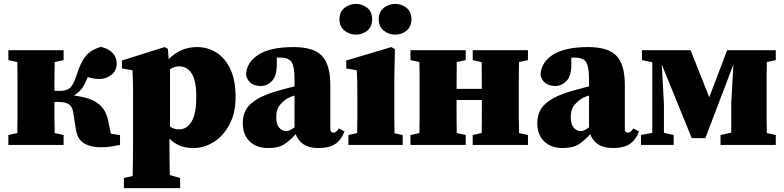

<svg xmlns="http://www.w3.org/2000/svg" viewBox="-20 -745 4031 987"><path d="M370 -80 356 -169Q352 -196 334.5 -208.5Q317 -221 281 -221H260Q260 -181 260 -138.5Q260 -96 261 -61L307 -51V0H23V-51L69 -61Q70 -97 70 -138Q70 -179 70 -210V-277Q70 -308 70 -349Q70 -390 69 -426L23 -436V-487H307V-436L261 -426Q260 -392 260 -352Q260 -312 260 -278H291Q320 -278 338 -291.5Q356 -305 373 -357Q389 -406 405.5 -434.5Q422 -463 444.5 -479Q467 -495 499 -504Q538 -495 559 -472.5Q580 -450 580 -420Q580 -382 553 -360.5Q526 -339 492 -339Q458 -339 431 -349Q430 -345 428 -340.5Q426 -336 424 -332Q411 -301 395.5 -283.5Q380 -266 360 -254Q446 -243 485.5 -212Q525 -181 536 -125L550 -58L597 -50V0Q578 4 553 8Q528 12 497 12Q447 12 412.5 -8Q378 -28 370 -80Z M617 222V170L662 160Q663 110 663.5 68.5Q664 27 664 -8V-272Q664 -300 663.5 -317Q663 -334 662.5 -349Q662 -364 661 -384L607 -393V-434L826 -503L843 -494L847 -441Q908 -503 993 -503Q1048 -503 1093 -474.5Q1138 -446 1164.5 -389Q1191 -332 1191 -246Q1191 -164 1160 -105.5Q1129 -47 1079.5 -15.5Q1030 16 974 16Q934 16 904 3.5Q874 -9 851 -32V-8Q851 26 851.5 66.5Q852 107 853 155L906 170V222ZM901 -404Q888 -404 876.5 -400Q865 -396 854 -389V-94Q874 -80 901 -80Q941 -80 965 -120.5Q989 -161 989 -246Q989 -332 965 -368Q941 -404 901 -404Z M1617 16Q1570 16 1541.5 -2.5Q1513 -21 1500 -55Q1471 -23 1441.5 -3.5Q1412 16 1358 16Q1299 16 1263.5 -18Q1228 -52 1228 -113Q1228 -152 1245.5 -182.5Q1263 -213 1307.5 -238.5Q1352 -264 1433 -285Q1445 -288 1461 -292.5Q1477 -297 1494 -301V-337Q1494 -401 1479.5 -425Q1465 -449 1418 -449Q1414 -449 1410.5 -449Q1407 -449 1403 -449V-415Q1403 -354 1378 -328.5Q1353 -303 1321 -303Q1260 -303 1245 -357Q1245 -422 1306.5 -462.5Q1368 -503 1489 -503Q1593 -503 1635.5 -457.5Q1678 -412 1678 -309V-80Q1678 -63 1695 -63Q1701 -63 1707 -67.5Q1713 -72 1722 -85L1751 -69Q1733 -23 1701.5 -3.5Q1670 16 1617 16ZM1400 -144Q1400 -107 1415 -89Q1430 -71 1452 -71Q1459 -71 1467.5 -74.5Q1476 -78 1494 -90V-254Q1479 -250 1465 -243Q1444 -233 1422 -209Q1400 -185 1400 -144Z M1809 -567Q1777 -567 1751 -587.5Q1725 -608 1725 -646Q1725 -684 1751 -704.5Q1777 -725 1809 -725Q1843 -725 1868 -704.5Q1893 -684 1893 -646Q1893 -608 1868 -587.5Q1843 -567 1809 -567ZM2011 -567Q1979 -567 1953 -587.5Q1927 -608 1927 -646Q1927 -684 1953 -704.5Q1979 -725 2011 -725Q2045 -725 2070 -704.5Q2095 -684 2095 -646Q2095 -608 2070 -587.5Q2045 -567 2011 -567ZM1771 0V-51L1816 -61Q1817 -98 1817 -138.5Q1817 -179 1817 -210V-258Q1817 -299 1816.5 -326.5Q1816 -354 1814 -384L1760 -393V-434L1992 -503L2010 -492L2007 -343V-210Q2007 -179 2007 -137.5Q2007 -96 2008 -60L2050 -51V0Z M2410 -436V-487H2694V-436L2648 -426Q2647 -390 2647 -349Q2647 -308 2647 -277V-210Q2647 -179 2647 -138Q2647 -97 2648 -61L2694 -51V0H2410V-51L2456 -61Q2457 -97 2457 -141.5Q2457 -186 2457 -231H2327Q2327 -187 2327 -142Q2327 -97 2328 -61L2374 -51V0H2090V-51L2136 -61Q2137 -97 2137 -138Q2137 -179 2137 -210V-277Q2137 -308 2137 -349Q2137 -390 2136 -426L2090 -436V-487H2374V-436L2328 -426Q2328 -393 2327.5 -356Q2327 -319 2327 -288H2457Q2457 -319 2456.5 -356Q2456 -393 2456 -426Z M3131 16Q3084 16 3055.5 -2.5Q3027 -21 3014 -55Q2985 -23 2955.5 -3.5Q2926 16 2872 16Q2813 16 2777.5 -18Q2742 -52 2742 -113Q2742 -152 2759.5 -182.5Q2777 -213 2821.5 -238.5Q2866 -264 2947 -285Q2959 -288 2975 -292.5Q2991 -297 3008 -301V-337Q3008 -401 2993.5 -425Q2979 -449 2932 -449Q2928 -449 2924.5 -449Q2921 -449 2917 -449V-415Q2917 -354 2892 -328.5Q2867 -303 2835 -303Q2774 -303 2759 -357Q2759 -422 2820.5 -462.5Q2882 -503 3003 -503Q3107 -503 3149.5 -457.5Q3192 -412 3192 -309V-80Q3192 -63 3209 -63Q3215 -63 3221 -67.5Q3227 -72 3236 -85L3265 -69Q3247 -23 3215.5 -3.5Q3184 16 3131 16ZM2914 -144Q2914 -107 2929 -89Q2944 -71 2966 -71Q2973 -71 2981.5 -74.5Q2990 -78 3008 -90V-254Q2993 -250 2979 -243Q2958 -233 2936 -209Q2914 -185 2914 -144Z M3275 0V-51L3333 -62V-425L3280 -436V-487H3530L3626 -245L3718 -487H3968V-436L3922 -426Q3921 -390 3921 -349Q3921 -308 3921 -277V-210Q3921 -179 3921 -138Q3921 -97 3922 -61L3968 -51V0H3684V-51L3739 -63V-212L3750 -413L3606 -35H3536L3382 -413L3393 -211V-62L3443 -51V0Z"/></svg>

Font: Source Serif Pro Black
Style: Regular
Weight: 900
Designer: Frank Grießhammer
Foundry: Adobe Systems Incorporated
Version: Version 3.001;hotconv 1.0.111;makeotfexe 2.5.65597